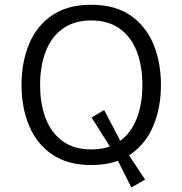

<svg xmlns="http://www.w3.org/2000/svg" viewBox="-20 -702 782 823"><path d="M602.1 67.9 543 101.6 469.2 -45.4 372.6 -198.2 426.3 -230.5 510.7 -69.8ZM371.1 -681.6Q472.7 -681.6 538.8 -636.2Q605 -590.8 637.5 -512.9Q669.9 -435.1 669.9 -337.9Q669.9 -240.7 637.5 -163.1Q605 -85.4 538.8 -40Q472.7 5.4 371.1 5.4Q269.5 5.4 203.4 -40Q137.2 -85.4 104.7 -163.1Q72.3 -240.7 72.3 -337.9Q72.3 -435.1 104.5 -512.9Q136.7 -590.8 203.1 -636.2Q269.5 -681.6 371.1 -681.6ZM371.1 -614.3Q297.9 -614.3 249 -579.1Q200.2 -543.9 176 -481.7Q151.9 -419.4 151.9 -337.9Q151.9 -256.3 176 -194.1Q200.2 -131.8 248.8 -96.7Q297.4 -61.5 371.1 -61.5Q444.8 -61.5 493.4 -96.7Q542 -131.8 566.2 -194.3Q590.3 -256.8 590.3 -337.9Q590.3 -419.4 566.2 -481.7Q542 -543.9 493.4 -579.1Q444.8 -614.3 371.1 -614.3Z"/></svg>

Font: Estedad-FD Regular
Style: FD-Regular
Weight: 400
Designer: Amin Abedi
Version: Version 7.3